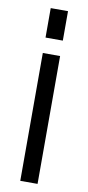

<svg xmlns="http://www.w3.org/2000/svg" viewBox="-86 -774 372 809"><g transform="rotate(10 100.0 -369.5)"><path d="M63 0H137V-547H63ZM63 -613H137V-739H63Z"/></g></svg>

Font: Involve
Style: Regular
Weight: 400
Designer: Stefan Peev
Foundry: Context Ltd.
Version: Version 1.001